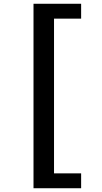

<svg xmlns="http://www.w3.org/2000/svg" viewBox="-20 -826 540 1020"><path d="M158 174H411V95H267V-727H411V-806H158Z"/></svg>

Font: Noto Sans Mono CJK SC
Style: Bold
Weight: 700
Designer: Ryoko NISHIZUKA 西塚涼子 (kana, bopomofo & ideographs); Paul D. Hunt (Latin, Greek & Cyrillic); Sandoll Communications 산돌커뮤니
Foundry: Adobe
Version: Version 2.004;hotconv 1.0.118;makeotfexe 2.5.65603